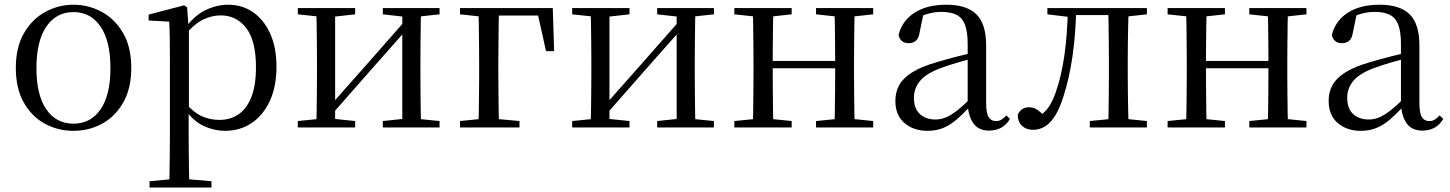

<svg xmlns="http://www.w3.org/2000/svg" viewBox="-20 -551 6269 830"><path d="M297.5 14.6Q231.2 14.6 174.4 -15.9Q117.6 -46.5 83 -107.4Q48.4 -168.3 48.4 -257.8Q48.4 -347.6 84.1 -408.5Q119.7 -469.3 176.7 -500Q233.7 -530.6 297.5 -530.6Q362.2 -530.6 419.2 -500.1Q476.2 -469.5 511.9 -408.7Q547.5 -347.8 547.5 -257.8Q547.5 -168 512.4 -107.2Q477.3 -46.3 420.5 -15.8Q363.7 14.6 297.5 14.6ZM297.5 -16.4Q372 -16.4 414.7 -78.2Q457.4 -140.1 457.4 -256.6Q457.4 -373.4 414.7 -436.1Q372 -498.8 297.5 -498.8Q223.1 -498.8 180.3 -436.1Q137.5 -373.4 137.5 -256.6Q137.5 -140.1 180.3 -78.2Q223.1 -16.4 297.5 -16.4Z M626.5 259.8V232.4L737.7 222.2H775.5L894.2 232.4V259.8ZM711.5 259.8Q712.5 225.6 713 185.1Q713.5 144.5 714 103.1Q714.5 61.7 714.5 26.7V-286.8Q714.5 -338.2 714 -379.5Q713.5 -420.7 711.5 -457.5L622.5 -462.4V-487.9L775.9 -528L788.9 -519.6L794.9 -435.3L796.7 -430.1V-78.7L795.5 -68.7V26.5Q795.5 60.7 796 102.2Q796.5 143.7 797 184.7Q797.5 225.6 798.5 259.8ZM952.6 14.6Q908.1 14.6 863.2 -5.1Q818.3 -24.9 780.2 -77.1H767.4L781.3 -105.1Q818.5 -63.7 853.4 -48.2Q888.2 -32.7 929.5 -32.7Q973.2 -32.7 1008.6 -55.1Q1044.1 -77.6 1065.3 -128.1Q1086.5 -178.6 1086.5 -260.8Q1086.5 -374.9 1044.5 -429.7Q1002.4 -484.5 933.9 -484.5Q896.4 -484.5 859 -466.8Q821.5 -449.1 777.2 -398.2L766.6 -425H777.5Q816.9 -481.5 866.2 -506.1Q915.6 -530.6 966.3 -530.6Q1027.5 -530.6 1074.2 -498Q1121 -465.4 1148.1 -405.4Q1175.2 -345.3 1175.2 -262.6Q1175.2 -177.1 1146.5 -114.8Q1117.7 -52.4 1067.4 -18.9Q1017.2 14.6 952.6 14.6Z M1267.5 0V-27.8L1375.7 -38.6H1410.3L1515.3 -27.8V0ZM1634.9 0V-27.8L1737.6 -38.6H1772L1880.2 -27.8V0ZM1347.1 0Q1348.3 -24.4 1348.8 -65.3Q1349.3 -106.3 1349.8 -150.3Q1350.3 -194.3 1350.3 -228.5V-288.3Q1350.3 -321.7 1349.8 -365.7Q1349.3 -409.7 1348.8 -450.7Q1348.3 -491.8 1347.1 -516H1428.7V0ZM1406.1 -46.9 1370.9 -65.8H1382.3L1559.2 -265.6L1740 -470.9L1773.7 -451H1762.4L1584.1 -249.4ZM1719.1 0V-516H1800.4Q1799.4 -491.8 1798.9 -450.7Q1798.4 -409.7 1797.9 -365.7Q1797.4 -321.7 1797.4 -288.3V-228.5Q1797.4 -194.3 1797.9 -150.3Q1798.4 -106.3 1798.9 -65.3Q1799.4 -24.4 1800.4 0ZM1267.5 -489.1V-516H1515.3V-489.1L1411.1 -477.4H1376.7ZM1634.9 -489.1V-516H1880.2V-489.1L1772.8 -477.4H1738.4Z M2048.1 0Q2049.3 -24.4 2049.8 -65.3Q2050.3 -106.3 2050.8 -150.3Q2051.3 -194.3 2051.3 -228.5V-280Q2051.3 -317.7 2050.8 -363.2Q2050.3 -408.7 2049.8 -450.2Q2049.3 -491.8 2048.1 -516H2137.3Q2136.3 -491.8 2135.8 -450.2Q2135.3 -408.7 2134.8 -363.2Q2134.3 -317.7 2134.3 -280V-228.5Q2134.3 -194.3 2134.8 -150.3Q2135.3 -106.3 2135.8 -65.3Q2136.3 -24.4 2137.3 0ZM2092 -483.7V-516H2369.7L2375.4 -329.9H2340.5L2300.3 -510.7L2332.3 -483.7ZM1968.5 0V-27.8L2075.9 -38.6H2107.9L2225.7 -27.8V0ZM1968.5 -489.1V-516H2092V-477.4H2077.7Z M2453.5 0V-27.8L2561.7 -38.6H2596.3L2701.3 -27.8V0ZM2820.9 0V-27.8L2923.6 -38.6H2958L3066.2 -27.8V0ZM2533.1 0Q2534.3 -24.4 2534.8 -65.3Q2535.3 -106.3 2535.8 -150.3Q2536.3 -194.3 2536.3 -228.5V-288.3Q2536.3 -321.7 2535.8 -365.7Q2535.3 -409.7 2534.8 -450.7Q2534.3 -491.8 2533.1 -516H2614.7V0ZM2592.1 -46.9 2556.9 -65.8H2568.3L2745.2 -265.6L2926 -470.9L2959.7 -451H2948.4L2770.1 -249.4ZM2905.1 0V-516H2986.4Q2985.4 -491.8 2984.9 -450.7Q2984.4 -409.7 2983.9 -365.7Q2983.4 -321.7 2983.4 -288.3V-228.5Q2983.4 -194.3 2983.9 -150.3Q2984.4 -106.3 2984.9 -65.3Q2985.4 -24.4 2986.4 0ZM2453.5 -489.1V-516H2701.3V-489.1L2597.1 -477.4H2562.7ZM2820.9 -489.1V-516H3066.2V-489.1L2958.8 -477.4H2924.4Z M3234.1 0Q3235.3 -24.4 3235.8 -65.3Q3236.3 -106.3 3236.8 -150.3Q3237.3 -194.3 3237.3 -228.5V-288.3Q3237.3 -321.7 3236.8 -365.7Q3236.3 -409.7 3235.8 -450.7Q3235.3 -491.8 3234.1 -516H3323.3Q3322.3 -491.8 3321.8 -450.2Q3321.3 -408.7 3320.8 -363.1Q3320.3 -317.5 3320.3 -279.8V-260.2Q3320.3 -210.2 3320.8 -159.3Q3321.3 -108.5 3321.8 -66.4Q3322.3 -24.4 3323.3 0ZM3586.4 0Q3588.4 -24.4 3588.9 -66.4Q3589.4 -108.5 3589.9 -159.3Q3590.4 -210.2 3590.4 -260.2V-279.8Q3590.4 -317.5 3589.9 -363.1Q3589.4 -408.7 3588.9 -450.2Q3588.4 -491.8 3586.4 -516H3674.9Q3673.9 -491.8 3673.4 -450.7Q3672.9 -409.7 3672.4 -365.7Q3671.9 -321.7 3671.9 -288.3V-228.5Q3671.9 -194.3 3672.4 -150.3Q3672.9 -106.3 3673.4 -65.3Q3673.9 -24.4 3674.9 0ZM3154.5 0V-27.8L3263.7 -38.6H3295.7L3402.3 -27.8V0ZM3154.5 -489.1V-516H3402.3V-489.1L3295.7 -477.4H3263.7ZM3507.6 0V-27.8L3615.8 -38.6H3648.8L3754.7 -27.8V0ZM3507.6 -489.1V-516H3754.7V-489.1L3648.8 -477.4H3615.8ZM3278 -256V-287.5H3630.9V-256Z M3988.7 14.6Q3929.5 14.6 3890.1 -19.1Q3850.6 -52.8 3850.6 -115.1Q3850.6 -153.9 3867.8 -184.3Q3884.9 -214.6 3924.4 -239Q3963.9 -263.5 4029.9 -282.3Q4071.8 -294.9 4117.8 -306.7Q4163.8 -318.5 4203.8 -327.7V-303.3Q4163.8 -293.3 4122.7 -281.5Q4081.6 -269.7 4047.6 -257Q3984.3 -233.6 3957.6 -201.7Q3930.9 -169.7 3930.9 -128.2Q3930.9 -81.6 3956.5 -58Q3982.2 -34.4 4024.1 -34.4Q4046.6 -34.4 4068.6 -43.3Q4090.6 -52.2 4118.7 -74.2Q4146.7 -96.3 4184.8 -134.4L4193.5 -87.1H4169.9Q4138.7 -53.7 4111.5 -31.1Q4084.2 -8.4 4055.1 3.1Q4026 14.6 3988.7 14.6ZM4255.8 13.6Q4211.1 13.6 4188.8 -16.6Q4166.5 -46.7 4163.2 -99.7V-103.3V-359Q4163.2 -415 4151.1 -445.3Q4138.9 -475.6 4113.7 -487.6Q4088.6 -499.6 4049 -499.6Q4020.3 -499.6 3991.1 -491.4Q3961.9 -483.2 3928.7 -464.7L3972.2 -491.9L3955.8 -412.7Q3952.2 -386 3939.7 -375.2Q3927.1 -364.3 3908.4 -364.3Q3872.2 -364.3 3864.5 -399.7Q3879.4 -461 3933.1 -495.8Q3986.8 -530.6 4071.2 -530.6Q4158.5 -530.6 4200.8 -489.2Q4243 -447.8 4243 -354.6V-107.7Q4243 -60.8 4254.1 -44.2Q4265.1 -27.5 4285.4 -27.5Q4298 -27.5 4308 -33.2Q4318 -38.8 4330.4 -52.1L4346.1 -36.7Q4330.2 -10.7 4307.6 1.4Q4285 13.6 4255.8 13.6Z M4445.7 10.2Q4416.6 10.2 4398.1 -7Q4379.7 -24.2 4379.7 -54.8Q4386.7 -71.3 4399.1 -79.3Q4411.4 -87.4 4429.3 -87.4Q4447.3 -87.4 4463.3 -77Q4479.4 -66.6 4497.6 -45.9V-35.9H4469V-46.1Q4494.7 -62.7 4511.5 -85.7Q4528.2 -108.6 4542.9 -149.1Q4568.7 -221.4 4581.6 -313.7Q4594.5 -406.1 4596.3 -516H4632.4Q4630.2 -403.6 4616.3 -308Q4602.4 -212.4 4578.6 -138.5Q4562 -84.3 4541.6 -51.4Q4521.2 -18.6 4497.2 -4.2Q4473.3 10.2 4445.7 10.2ZM4507.8 -489.1V-516H4611V-477.4H4603.8ZM4612.8 -486V-516H4803.9V-486ZM4691.2 0V-27.8L4799.9 -38.6H4832.3L4938 -27.8V0ZM4770.7 0Q4771.7 -24.4 4772.2 -65.3Q4772.7 -106.3 4773.2 -150.3Q4773.7 -194.3 4773.7 -228.5V-288.3Q4773.7 -321.7 4773.2 -365.7Q4772.7 -409.7 4772.2 -450.7Q4771.7 -491.8 4770.7 -516H4859.2Q4858.2 -491.8 4857.2 -450.7Q4856.2 -409.7 4855.7 -365.7Q4855.2 -321.7 4855.2 -288.3V-228.5Q4855.2 -194.3 4855.7 -150.3Q4856.2 -106.3 4857.2 -65.3Q4858.2 -24.4 4859.2 0ZM4814.5 -477.4V-516H4938V-489.1L4832.3 -477.4Z M5107.1 0Q5108.3 -24.4 5108.8 -65.3Q5109.3 -106.3 5109.8 -150.3Q5110.3 -194.3 5110.3 -228.5V-288.3Q5110.3 -321.7 5109.8 -365.7Q5109.3 -409.7 5108.8 -450.7Q5108.3 -491.8 5107.1 -516H5196.3Q5195.3 -491.8 5194.8 -450.2Q5194.3 -408.7 5193.8 -363.1Q5193.3 -317.5 5193.3 -279.8V-260.2Q5193.3 -210.2 5193.8 -159.3Q5194.3 -108.5 5194.8 -66.4Q5195.3 -24.4 5196.3 0ZM5459.4 0Q5461.4 -24.4 5461.9 -66.4Q5462.4 -108.5 5462.9 -159.3Q5463.4 -210.2 5463.4 -260.2V-279.8Q5463.4 -317.5 5462.9 -363.1Q5462.4 -408.7 5461.9 -450.2Q5461.4 -491.8 5459.4 -516H5547.9Q5546.9 -491.8 5546.4 -450.7Q5545.9 -409.7 5545.4 -365.7Q5544.9 -321.7 5544.9 -288.3V-228.5Q5544.9 -194.3 5545.4 -150.3Q5545.9 -106.3 5546.4 -65.3Q5546.9 -24.4 5547.9 0ZM5027.5 0V-27.8L5136.7 -38.6H5168.7L5275.3 -27.8V0ZM5027.5 -489.1V-516H5275.3V-489.1L5168.7 -477.4H5136.7ZM5380.6 0V-27.8L5488.8 -38.6H5521.8L5627.7 -27.8V0ZM5380.6 -489.1V-516H5627.7V-489.1L5521.8 -477.4H5488.8ZM5151 -256V-287.5H5503.9V-256Z M5861.7 14.6Q5802.5 14.6 5763.1 -19.1Q5723.6 -52.8 5723.6 -115.1Q5723.6 -153.9 5740.8 -184.3Q5757.9 -214.6 5797.4 -239Q5836.9 -263.5 5902.9 -282.3Q5944.8 -294.9 5990.8 -306.7Q6036.8 -318.5 6076.8 -327.7V-303.3Q6036.8 -293.3 5995.7 -281.5Q5954.6 -269.7 5920.6 -257Q5857.3 -233.6 5830.6 -201.7Q5803.9 -169.7 5803.9 -128.2Q5803.9 -81.6 5829.5 -58Q5855.2 -34.4 5897.1 -34.4Q5919.6 -34.4 5941.6 -43.3Q5963.6 -52.2 5991.7 -74.2Q6019.7 -96.3 6057.8 -134.4L6066.5 -87.1H6042.9Q6011.7 -53.7 5984.5 -31.1Q5957.2 -8.4 5928.1 3.1Q5899 14.6 5861.7 14.6ZM6128.8 13.6Q6084.1 13.6 6061.8 -16.6Q6039.5 -46.7 6036.2 -99.7V-103.3V-359Q6036.2 -415 6024.1 -445.3Q6011.9 -475.6 5986.7 -487.6Q5961.6 -499.6 5922 -499.6Q5893.3 -499.6 5864.1 -491.4Q5834.9 -483.2 5801.7 -464.7L5845.2 -491.9L5828.8 -412.7Q5825.2 -386 5812.7 -375.2Q5800.1 -364.3 5781.4 -364.3Q5745.2 -364.3 5737.5 -399.7Q5752.4 -461 5806.1 -495.8Q5859.8 -530.6 5944.2 -530.6Q6031.5 -530.6 6073.8 -489.2Q6116 -447.8 6116 -354.6V-107.7Q6116 -60.8 6127.1 -44.2Q6138.1 -27.5 6158.4 -27.5Q6171 -27.5 6181 -33.2Q6191 -38.8 6203.4 -52.1L6219.1 -36.7Q6203.2 -10.7 6180.6 1.4Q6158 13.6 6128.8 13.6Z"/></svg>

Font: Noto Serif SC ExtraLight
Style: Regular
Weight: 200
Designer: Ryoko NISHIZUKA 西塚涼子 (kana & ideographs); Frank Grießhammer (Latin, Greek & Cyrillic); Wenlong ZHANG 张文龙 (bopomofo); San
Foundry: Adobe
Version: Version 2.002-H1;hotconv 1.1.0;makeotfexe 2.6.0